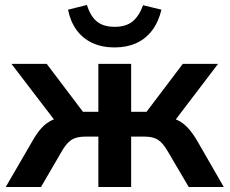

<svg xmlns="http://www.w3.org/2000/svg" viewBox="-20 -753 924 773"><path d="M3 0 111 -186Q129 -218 147.5 -238Q166 -258 188 -268.5Q210 -279 238 -282L218 -245L26 -496H168L314 -303H376V-496H508V-303H570L716 -496H858L667 -245L646 -282Q675 -279 696.5 -268.5Q718 -258 736.5 -238Q755 -218 774 -186L881 0H740L654 -146Q641 -168 628 -180.5Q615 -193 599 -198Q583 -203 560 -203H508V0H376V-203H325Q302 -203 285.5 -198Q269 -193 256 -180.5Q243 -168 230 -146L145 0ZM441 -562Q391 -562 352 -580Q313 -598 288 -632.5Q263 -667 254 -714L330 -733Q344 -688 370 -666.5Q396 -645 442 -645Q487 -645 513.5 -666.5Q540 -688 556 -732L630 -714Q618 -664 592 -630Q566 -596 528 -579Q490 -562 441 -562Z"/></svg>

Font: Nunito Sans 9pt
Style: Bold
Weight: 700
Version: Version 3.101;gftools[0.9.27]